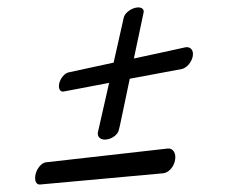

<svg xmlns="http://www.w3.org/2000/svg" viewBox="-20 -452 611 512"><path d="M416 10C430 8 444 -7 447 -26C450 -44 441 -57 428 -56L101 -19C91 -17 79 -4 75 12C71 29 76 41 87 40ZM465 -268C478 -271 491 -286 494 -302C497 -318 488 -328 475 -326C475 -326 408 -311 337 -296C351 -362 363 -419 363 -419C365 -429 355 -435 340 -431C325 -427 312 -415 310 -405L283 -285C218 -271 163 -259 163 -259C153 -257 142 -245 138 -230C135 -216 140 -206 150 -208L271 -231L241 -99C239 -87 248 -78 264 -80C280 -82 295 -94 297 -106C298 -107 311 -171 326 -242Z"/></svg>

Font: Hi. Perspective
Style: Perspective
Weight: 400
Designer: Mew Too, Robert Jablonski
Foundry: Cannot Into Space Fonts
Version: Version 1.996